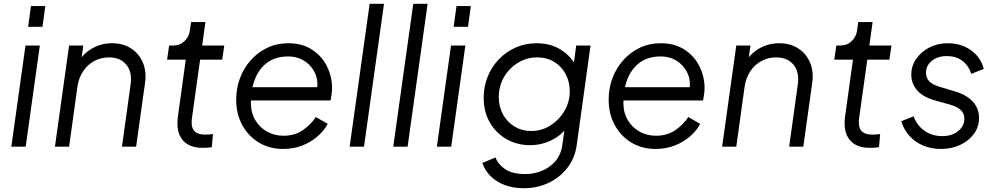

<svg xmlns="http://www.w3.org/2000/svg" viewBox="-20 -777 5279 1017"><path d="M40 0 115 -536H191L116 0ZM129 -635 144 -745H220L205 -635Z M271 0 346 -536H421L407 -432L390 -438Q416 -490 465.5 -519Q515 -548 573 -548Q631 -548 673.5 -521Q716 -494 736.5 -446Q757 -398 748 -336L701 0H626L672 -331Q681 -396 649 -434.5Q617 -473 557 -473Q515 -473 479.5 -454Q444 -435 420.5 -400Q397 -365 390 -317L346 0Z M1053 6Q980 6 946 -37Q912 -80 922 -158L964 -461H865L876 -536H899Q933 -536 957.5 -559.5Q982 -583 986 -617L992 -660H1068L1051 -536H1168L1157 -461H1040L997 -154Q993 -127 997.5 -106.5Q1002 -86 1019 -75Q1036 -64 1068 -64Q1078 -64 1089 -65Q1100 -66 1108 -67L1102 2Q1090 5 1075.5 5.5Q1061 6 1053 6Z M1480 12Q1408 12 1352 -21.5Q1296 -55 1263.5 -114Q1231 -173 1231 -249Q1231 -310 1251.5 -364Q1272 -418 1309.5 -459.5Q1347 -501 1397 -524.5Q1447 -548 1507 -548Q1581 -548 1633 -514Q1685 -480 1712 -425.5Q1739 -371 1739 -310Q1739 -294 1736 -275Q1733 -256 1731 -245H1278L1283 -315H1693L1655 -286Q1669 -339 1651.5 -382.5Q1634 -426 1595.5 -452Q1557 -478 1506 -478Q1442 -478 1398 -447Q1354 -416 1331.5 -360.5Q1309 -305 1309 -232Q1309 -179 1333 -139.5Q1357 -100 1396 -79Q1435 -58 1481 -58Q1540 -58 1582.5 -86.5Q1625 -115 1653 -157L1716 -121Q1697 -85 1662 -54.5Q1627 -24 1580.5 -6Q1534 12 1480 12Z M1832 0 1938 -757H2014L1908 0Z M2063 0 2169 -757H2245L2139 0Z M2294 0 2369 -536H2445L2370 0ZM2383 -635 2398 -745H2474L2459 -635Z M2755 220Q2697 220 2652 202.5Q2607 185 2577.5 155Q2548 125 2535 86L2605 57Q2617 92 2655 118.5Q2693 145 2763 145Q2808 145 2850 128Q2892 111 2922 76.5Q2952 42 2959 -12L2977 -140L2999 -128Q2968 -70 2910.5 -39Q2853 -8 2787 -8Q2720 -8 2664 -39.5Q2608 -71 2575 -127.5Q2542 -184 2542 -259Q2542 -318 2563 -370.5Q2584 -423 2622.5 -463Q2661 -503 2712 -525.5Q2763 -548 2823 -548Q2892 -548 2944.5 -517.5Q2997 -487 3026 -436L3016 -416L3032 -536H3108L3035 -10Q3026 59 2986 111Q2946 163 2886 191.5Q2826 220 2755 220ZM2793 -83Q2849 -83 2895.5 -112.5Q2942 -142 2970 -190Q2998 -238 2998 -293Q2998 -344 2976 -385Q2954 -426 2915 -449.5Q2876 -473 2825 -473Q2771 -473 2724.5 -445Q2678 -417 2650 -369.5Q2622 -322 2622 -262Q2622 -211 2644.5 -170.5Q2667 -130 2706 -106.5Q2745 -83 2793 -83Z M3453 12Q3381 12 3325 -21.5Q3269 -55 3236.5 -114Q3204 -173 3204 -249Q3204 -310 3224.5 -364Q3245 -418 3282.5 -459.5Q3320 -501 3370 -524.5Q3420 -548 3480 -548Q3554 -548 3606 -514Q3658 -480 3685 -425.5Q3712 -371 3712 -310Q3712 -294 3709 -275Q3706 -256 3704 -245H3251L3256 -315H3666L3628 -286Q3642 -339 3624.5 -382.5Q3607 -426 3568.5 -452Q3530 -478 3479 -478Q3415 -478 3371 -447Q3327 -416 3304.5 -360.5Q3282 -305 3282 -232Q3282 -179 3306 -139.5Q3330 -100 3369 -79Q3408 -58 3454 -58Q3513 -58 3555.5 -86.5Q3598 -115 3626 -157L3689 -121Q3670 -85 3635 -54.5Q3600 -24 3553.5 -6Q3507 12 3453 12Z M3805 0 3880 -536H3955L3941 -432L3924 -438Q3950 -490 3999.5 -519Q4049 -548 4107 -548Q4165 -548 4207.5 -521Q4250 -494 4270.5 -446Q4291 -398 4282 -336L4235 0H4160L4206 -331Q4215 -396 4183 -434.5Q4151 -473 4091 -473Q4049 -473 4013.5 -454Q3978 -435 3954.5 -400Q3931 -365 3924 -317L3880 0Z M4587 6Q4514 6 4480 -37Q4446 -80 4456 -158L4498 -461H4399L4410 -536H4433Q4467 -536 4491.5 -559.5Q4516 -583 4520 -617L4526 -660H4602L4585 -536H4702L4691 -461H4574L4531 -154Q4527 -127 4531.5 -106.5Q4536 -86 4553 -75Q4570 -64 4602 -64Q4612 -64 4623 -65Q4634 -66 4642 -67L4636 2Q4624 5 4609.5 5.5Q4595 6 4587 6Z M4964 12Q4913 12 4870 -6Q4827 -24 4797 -57.5Q4767 -91 4754 -135L4819 -161Q4837 -112 4877.5 -84Q4918 -56 4971 -56Q5022 -56 5055 -82.5Q5088 -109 5088 -149Q5088 -176 5068.5 -194.5Q5049 -213 5008 -224L4933 -245Q4871 -262 4839 -297.5Q4807 -333 4807 -382Q4807 -428 4833 -465.5Q4859 -503 4903 -525.5Q4947 -548 5000 -548Q5071 -548 5123 -511Q5175 -474 5191 -412L5125 -386Q5109 -432 5076 -456Q5043 -480 4996 -480Q4947 -480 4916 -455Q4885 -430 4885 -392Q4885 -365 4901.5 -347Q4918 -329 4955 -318L5041 -292Q5101 -274 5133.5 -238Q5166 -202 5166 -152Q5166 -106 5139.5 -69Q5113 -32 5067 -10Q5021 12 4964 12Z"/></svg>

Font: Plus Jakarta Sans
Style: Italic
Weight: 400
Italic angle: -8°
Designer: Gumpita Rahayu
Foundry: Tokotype
Version: Version 2.006